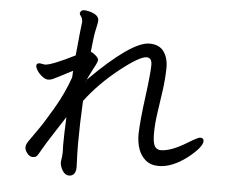

<svg xmlns="http://www.w3.org/2000/svg" viewBox="-55 -821 1110 940"><g transform="rotate(5 500.0 -350.5)"><path d="M316 56Q297 55 284.5 34Q272 13 272 -7Q277 -38 277 -56Q276 -68 276 -89Q276 -145 280 -228Q271 -214 229.5 -150Q188 -86 174 -60.5Q160 -35 153.5 -27Q147 -19 132 -19Q117 -19 105 -34.5Q93 -50 93 -63Q93 -76 103 -91.5Q113 -107 142 -147Q171 -187 217.5 -266.5Q264 -346 291 -424L293 -457Q207 -412 196 -407.5Q185 -403 174 -403Q162 -403 146.5 -414.5Q131 -426 121 -441Q111 -456 111 -466Q111 -479 128 -479L152 -475Q184 -475 299 -533Q312 -671 316 -698Q316 -716 308.5 -725Q301 -734 301 -742Q306 -757 321 -757Q331 -757 347 -753Q394 -741 394 -713Q394 -701 386.5 -670Q379 -639 371 -557Q378 -556 394 -543Q410 -530 410 -520Q410 -510 391 -476Q369 -434 359 -410V-408Q360 -408 363 -419Q566 -622 654 -622Q702 -622 724.5 -591Q747 -560 747 -511Q746 -454 738 -397.5Q730 -341 722 -286.5Q714 -232 714 -187Q714 -142 723.5 -124.5Q733 -107 754 -107Q804 -107 882 -155Q931 -185 941 -185Q959 -185 959 -169Q959 -140 890 -85Q816 -29 751 -29Q711 -29 686 -50Q639 -90 639 -177Q641 -244 656.5 -360.5Q672 -477 672 -519Q672 -554 646 -554Q611 -554 515.5 -478Q420 -402 354 -314Q348 -198 348 -102Q348 -58 351 11Q351 56 316 56Z"/></g></svg>

Font: ToneOZ-Pinyin-WenKai-Medium
Style: Medium
Weight: 700
Designer: Fontworks Inc.
Foundry: ToneOZ
Version: Version 0.240331